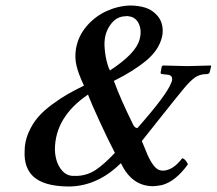

<svg xmlns="http://www.w3.org/2000/svg" viewBox="-20 -670 790 700"><path d="M300.8 -325.2Q180.2 -243.2 180.2 -124Q181.6 -83 199.7 -56.6Q217.8 -30.3 244.1 -28.8H263.2Q298.8 -30.8 328.9 -50.5Q358.9 -70.3 398.9 -112.8Q374 -160.2 342.8 -228.3Q311.5 -296.4 300.8 -325.2ZM361.8 -524.9Q359.4 -507.3 363.3 -477.1Q367.2 -446.8 377 -420.9Q377.4 -420.4 378.2 -418.9Q378.9 -417.5 379.6 -416Q380.4 -414.6 380.9 -413.1Q475.6 -475.1 488.8 -525.9Q494.1 -544.9 492.2 -561Q489.7 -582.5 478.5 -595.7Q467.3 -608.9 448.2 -610.8Q443.4 -612.3 439 -610.8Q407.2 -610.8 386.2 -584.5Q365.2 -558.1 361.8 -524.9ZM603 -365.2Q615.2 -390.6 596.2 -397Q595.7 -397 570.8 -399.9Q567.9 -399.9 566.4 -402.3Q564.9 -404.8 565.9 -407.2L569.8 -428.2L574.2 -431.2Q619.6 -430.2 654.8 -429.2H671.9L749 -431.2L750 -429.2L745.1 -409.2Q743.7 -399.9 733.9 -399.9Q708 -399.9 690.2 -387Q672.4 -374 650.9 -348.1Q646 -342.8 622.6 -313.5Q599.1 -284.2 558.1 -232.7Q517.1 -181.2 497.1 -155.8Q512.2 -118.7 519 -103Q543 -51.3 565.9 -48.8Q568.8 -47.9 575.2 -47.9Q611.3 -49.3 644 -92.8Q649.9 -92.3 656 -85.7Q662.1 -79.1 665 -70.8Q620.1 -8.3 569.8 4.9Q547.4 8.8 538.1 8.8Q460.4 8.8 420.9 -75.2Q338.4 5.9 238.8 9.8H224.1Q140.1 8.3 102.1 -25.9Q66.9 -58.1 69.8 -119.1Q69.8 -153.8 83.7 -186Q97.7 -218.3 117.9 -241.9Q138.2 -265.6 169.2 -288.6Q200.2 -311.5 226.3 -326.4Q252.4 -341.3 286.1 -357.9Q265.6 -401.4 258.8 -430.9Q252 -460.4 256.8 -490.2Q256.8 -494.1 257.8 -496.1Q266.1 -540 296.4 -575.2Q326.7 -610.4 368.2 -629.4Q409.7 -648.4 454.1 -649.9Q485.8 -649.9 511.2 -641.6Q536.6 -633.3 554.7 -611.8Q572.8 -590.3 573.2 -558.1Q573.2 -544.9 570.8 -536.1Q559.6 -487.8 513.2 -449.2Q466.8 -410.6 395 -375Q397 -371.1 397.9 -368.2Q418 -312 465.8 -214.8Q471.7 -203.1 481 -203.1Q585 -320.8 603 -365.2Z"/></svg>

Font: Common Serif SemiBold
Style: Italic
Weight: 600
Italic angle: -12°
Designer: Philipp H. Poll, Khaled Hosny
Foundry: Stefan Peev, Context Ltd.
Version: Version 1.026